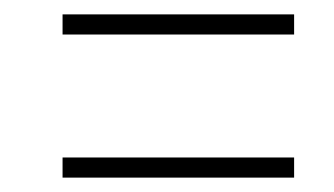

<svg xmlns="http://www.w3.org/2000/svg" viewBox="-20 -491 465 267"><path d="M67 -443V-471H389V-443ZM67 -244V-272H389V-244Z"/></svg>

Font: Noto Serif Tamil ExtraCondensed Thin
Style: Italic
Weight: 100
Width: 2
Italic angle: -12°
Designer: Indian Type Foundry, Tom Grace, and the Monotype Design Team
Foundry: Monotype Imaging Inc.
Version: Version 2.003; ttfautohint (v1.8.4.7-5d5b)